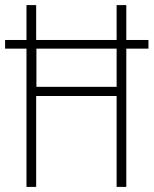

<svg xmlns="http://www.w3.org/2000/svg" viewBox="-20 -800 603 754"><path d="M84 -66H122V-423H438V-66H476V-609H563V-643H476V-780H438V-643H122V-780H84V-643H0V-609H84ZM123 -459V-609H438V-459Z"/></svg>

Font: Noto Sans Malayalam UI Condensed ExtraLight
Style: Regular
Weight: 200
Width: 3
Designer: Jelle Bosma - Monotype Design Team
Foundry: Monotype Imaging Inc.
Version: Version 2.104